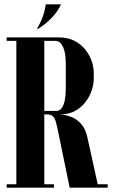

<svg xmlns="http://www.w3.org/2000/svg" viewBox="-20 -873 541 893"><path d="M56 -699H253Q296 -699 326.5 -683Q357 -667 377 -642Q397 -617 406.5 -588.5Q416 -560 416 -534V-506Q416 -481 406.5 -452.5Q397 -424 377.5 -398.5Q358 -373 329 -357Q300 -341 260 -341H186V0H56ZM286 -461V-579Q286 -591 284.5 -608.5Q283 -626 277.5 -643Q272 -660 262.5 -671.5Q253 -683 236 -683H186V-357H242Q257 -357 267 -370.5Q277 -384 281.5 -407.5Q286 -431 286 -461ZM11 -683V-699H56V-683ZM11 0V-16H56V0ZM186 0V-16H231V0ZM196 -341H258Q260 -341 276 -339Q292 -337 314.5 -328Q337 -319 357 -297Q377 -275 386 -236L438 0H304L252 -253Q245 -288 239.5 -307Q234 -326 224.5 -333.5Q215 -341 196 -341ZM429 -16H481V0H429ZM157 -739H152Q172 -774 180.5 -799.5Q189 -825 193 -853H264Q247 -817 218 -787.5Q189 -758 157 -739Z"/></svg>

Font: Emberly Black
Style: Regular
Weight: 900
Designer: Rajesh Rajput
Foundry: Rajesh Rajput
Version: Version 1.000